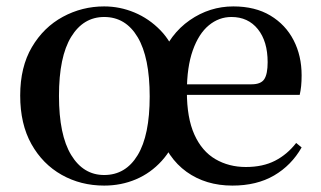

<svg xmlns="http://www.w3.org/2000/svg" viewBox="-20 -563 1003 599"><path d="M305 16Q232 16 172.5 -17.5Q113 -51 78 -113.5Q43 -176 43 -265Q43 -354 79.5 -416Q116 -478 176 -510.5Q236 -543 305 -543Q354 -543 399.5 -524Q445 -505 480.5 -468.5Q516 -432 533 -378H480Q510 -457 572 -500Q634 -543 708 -543Q776 -543 823.5 -514.5Q871 -486 896 -437.5Q921 -389 921 -328Q921 -309 919.5 -294.5Q918 -280 915 -267H494V-300H765Q794 -300 804.5 -316Q815 -332 815 -369Q815 -434 784.5 -472Q754 -510 702 -510Q663 -510 631.5 -484Q600 -458 581.5 -406Q563 -354 563 -277Q563 -195 586.5 -143Q610 -91 652 -66.5Q694 -42 747 -42Q800 -42 838 -61.5Q876 -81 904 -117L921 -103Q889 -47 835 -15.5Q781 16 705 16Q622 16 562 -27Q502 -70 475 -154L537 -153Q519 -99 484.5 -61Q450 -23 404 -3.5Q358 16 305 16ZM305 -17Q372 -17 409.5 -79Q447 -141 447 -262Q447 -384 409.5 -447Q372 -510 305 -510Q240 -510 202 -448Q164 -386 164 -264Q164 -142 202 -79.5Q240 -17 305 -17Z"/></svg>

Font: Noto Serif TC ExtraLight SemiBold
Style: Regular
Weight: 600
Version: Version 2.003-H1;hotconv 1.1.1;makeotfexe 2.6.0